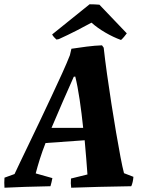

<svg xmlns="http://www.w3.org/2000/svg" viewBox="-35 -869 677 898"><path d="M-14 9Q-15 -3 -15 -14.5Q-15 -26 -14 -38L33 -55Q41 -72 59 -110Q77 -148 101.5 -198.5Q126 -249 153 -306Q180 -363 206.5 -419.5Q233 -476 255.5 -525.5Q278 -575 292 -611L299 -641Q331 -646 370.5 -651Q410 -656 442 -657L450 -646Q456 -591 465.5 -523Q475 -455 486 -384.5Q497 -314 508 -249.5Q519 -185 528.5 -135Q538 -85 545 -59L589 -42Q587 -16 579 2Q499 3 427.5 5Q356 7 298 9Q295 -11 297 -34L374 -53Q372 -84 368.5 -125.5Q365 -167 361 -213L178 -200Q163 -162 151.5 -125.5Q140 -89 132 -58L210 -36Q208 -27 206 -17Q204 -7 201 2Q139 3 82.5 5Q26 7 -14 9ZM310 -510Q286 -456 259 -394.5Q232 -333 206 -271H354Q347 -339 337.5 -403Q328 -467 317 -511ZM531 -682Q495 -695 458 -716.5Q421 -738 393 -763Q364 -747 323 -726Q282 -705 240 -686L229 -684Q224 -688 217.5 -695.5Q211 -703 209 -708L384 -849Q395 -849 407 -848.5Q419 -848 430 -847L558 -713Q554 -707 545.5 -697Q537 -687 531 -682Z"/></svg>

Font: Labrada
Style: Bold Italic
Weight: 700
Italic angle: -7°
Designer: Mercedes Jáuregui
Foundry: Omnibus-Type Team
Version: Version 1.000; ttfautohint (v1.8.4.7-5d5b)